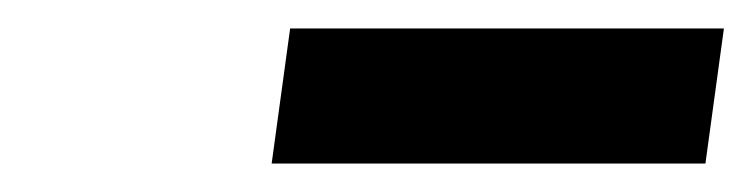

<svg xmlns="http://www.w3.org/2000/svg" viewBox="-20 -775 529 135"><path d="M171 -660H476L489 -755H184Z"/></svg>

Font: Mluvka SemiBold
Style: Italic
Weight: 600
Italic angle: -8°
Designer: Modified by Jiří Krblich, Original typeface by Gumpita Rahayu
Foundry: Gumpita Rahayu & Jiří Krblich
Version: Version 2.000;Glyphs 3.1.1 (3134)